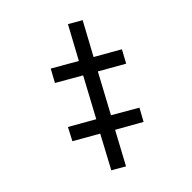

<svg xmlns="http://www.w3.org/2000/svg" viewBox="-179 -744 858 858"><g transform="rotate(-45 250.5 -314.5)"><path d="M123 2 204 -148 319 -83 351 -141 237 -207 334 -387 448 -322 480 -381 366 -446 448 -597 389 -631 307 -480 194 -545 162 -486 275 -421 178 -241 64 -306 33 -247 145 -183 64 -32Z"/></g></svg>

Font: Noto Sans Display SemiCondensed
Style: Italic
Weight: 400
Width: 4
Italic angle: -12°
Designer: Monotype Design Team
Foundry: Monotype Imaging Inc.
Version: Version 1.900